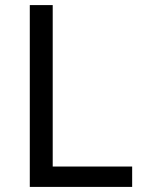

<svg xmlns="http://www.w3.org/2000/svg" viewBox="-20 -734 564 754"><path d="M97 0H499V-80H187V-714H97Z"/></svg>

Font: Noto Sans Inscriptional Parthian
Style: Regular
Weight: 400
Designer: Monotype Design Team
Foundry: Monotype Imaging Inc.
Version: Version 2.003